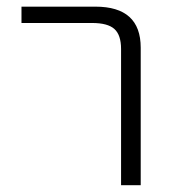

<svg xmlns="http://www.w3.org/2000/svg" viewBox="-20 -542 500 563"><path d="M43 -474.6V-522.5H259.8Q392.6 -522.5 392.6 -402.3V1H335V-398.4Q335 -439.5 315.4 -457Q295.9 -474.6 250 -474.6Z"/></svg>

Font: Gen Shin Gothic Light
Style: Regular
Weight: 200
Designer: [Source Han Sans]
Ryoko NISHIZUKA  (kana & ideographs); Paul D. Hunt (Latin, Greek & Cyrillic); Wenlong ZHANG  (bopomofo
Version: Version 1.002.20150607